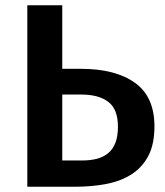

<svg xmlns="http://www.w3.org/2000/svg" viewBox="-20 -711 628 731"><path d="M217 -449H288Q419 -449 493.5 -396Q568 -343 568 -230Q568 -163 545.5 -119Q523 -75 482.5 -48.5Q442 -22 386.5 -11Q331 0 265 0H84V-691H217ZM429 -229Q429 -295 392.5 -323Q356 -351 290 -351H217V-100H293Q324 -100 349 -106.5Q374 -113 392 -128Q410 -143 419.5 -167.5Q429 -192 429 -229Z"/></svg>

Font: Qnwhxotralxmqkhsjrfbfhwcoqn
Style: Regular
Weight: 500
Designer: Carrois Corporate & Edenspiekermann
Foundry: Carrois Corporate GbR & Edenspiekermann AG
Version: Version 2.001